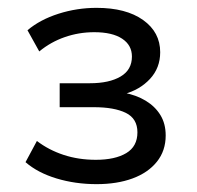

<svg xmlns="http://www.w3.org/2000/svg" viewBox="-20 -729 503 489"><path d="M226 -260Q172 -260 124 -274.5Q76 -289 45 -316L74 -370Q104 -347 142 -334.5Q180 -322 224 -322Q273 -322 301.5 -339Q330 -356 330 -392Q330 -427 300.5 -441.5Q271 -456 219 -456H132V-517H209Q258 -517 287 -534Q316 -551 316 -585Q316 -614 291 -630.5Q266 -647 220 -647Q181 -647 145 -634.5Q109 -622 80 -598L50 -652Q82 -679 129 -694Q176 -709 226 -709Q301 -709 344.5 -678Q388 -647 388 -596Q388 -556 362 -528Q336 -500 295 -489V-493Q327 -487 351 -472.5Q375 -458 388.5 -436Q402 -414 402 -384Q402 -345 379.5 -317Q357 -289 317.5 -274.5Q278 -260 226 -260Z"/></svg>

Font: Nunito Sans 10pt SemiExpanded
Style: Regular
Weight: 400
Width: 6
Designer: Vernon Adams
Foundry: Vernon Adams
Version: Version 3.101;gftools[0.9.27]